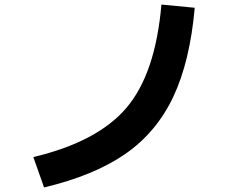

<svg xmlns="http://www.w3.org/2000/svg" viewBox="-20 -774 1040 841"><path d="M126 -86Q408 -153 534.5 -302.5Q661 -452 687 -754L833 -740Q812 -504 738.5 -349Q665 -194 528.5 -99.5Q392 -5 173 47Z"/></svg>

Font: M PLUS 1p
Style: Bold
Weight: 700
Version: Version 1.062